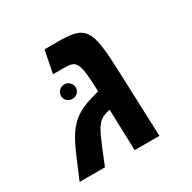

<svg xmlns="http://www.w3.org/2000/svg" viewBox="-139 -743 877 879"><g transform="rotate(-30 300.0 -303.0)"><path d="M287.1 -606Q353 -606 384 -589.4Q415 -572.8 428.7 -528.1Q442.4 -483.4 446.8 -372.1L460.9 0H330.1L323.2 -217.8Q289.1 -210 273.7 -198.7Q258.3 -187.5 244.9 -165.3Q231.4 -143.1 209.2 -89.4Q187 -35.6 172.9 0H39.1L76.2 -87.9Q109.4 -168.5 134.5 -206.3Q159.7 -244.1 192.4 -266.8Q225.1 -289.6 278.8 -305.2L319.8 -316.9Q316.9 -402.3 311 -432.6Q305.2 -462.9 292.2 -475.3Q279.3 -487.8 246.1 -487.8H180.2L203.1 -606ZM162.1 -382.8Q162.1 -399.9 173.8 -410.9Q185.5 -421.9 201.2 -421.9Q216.8 -421.9 228.5 -410.9Q240.2 -399.9 240.2 -382.8Q240.2 -367.2 228.5 -356.2Q216.8 -345.2 201.2 -345.2Q185.5 -345.2 173.8 -356.2Q162.1 -367.2 162.1 -382.8Z"/></g></svg>

Font: Cousine
Style: Bold Italic
Weight: 700
Italic angle: -12°
Monospace: yes
Designer: Steve Matteson
Foundry: Ascender Corporation
Version: Version 1.20